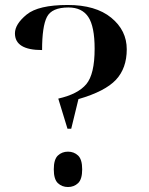

<svg xmlns="http://www.w3.org/2000/svg" viewBox="-20 -744 597 771"><path d="M251 -227H266L295 -346Q402 -377 445.5 -423.5Q489 -470 489 -546Q489 -622 426.5 -673Q364 -724 252 -724Q134 -724 87 -685.5Q40 -647 40 -610Q40 -543 149 -543Q149 -638 168.5 -676Q188 -714 255 -714Q309 -714 334.5 -676Q360 -638 360 -548Q360 -446 326.5 -406Q293 -366 214 -348ZM253 7Q277 7 293.5 -8.5Q310 -24 310 -64Q310 -104 293.5 -119.5Q277 -135 253 -135Q229 -135 212.5 -119.5Q196 -104 196 -64Q196 -24 212.5 -8.5Q229 7 253 7Z"/></svg>

Font: Noto Serif Display Semi
Style: Regular
Weight: 600
Designer: Monotype Design Team
Foundry: Monotype Imaging Inc.
Version: Version 1.900